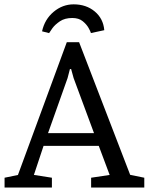

<svg xmlns="http://www.w3.org/2000/svg" viewBox="-31 -842 667 862"><path d="M299.7 -822.5Q356 -822.5 394.3 -790.6Q432.7 -758.7 437.2 -706.5L377.3 -693.6Q375.5 -700.4 366.8 -716.3Q358 -732.3 340.5 -746.7Q323.1 -761.2 293.4 -761.2Q259.8 -761.2 238 -746.4Q216.1 -731.6 204.4 -715.5Q192.8 -699.4 189.4 -693.3L157.8 -701.4Q169.6 -755.3 209.7 -788.9Q249.9 -822.5 299.7 -822.5ZM-10.5 0V-44.1L49.5 -56.4L268.9 -652.6H324.1L553.4 -57.1L616.8 -44.1V0H378.1V-44.1L461.3 -56.6L412.4 -187.2H164.6L121.2 -56.7L202 -44.1V0ZM184.6 -244.2H391.1L299.5 -491.5L288.4 -531.8H282.9L272.4 -491.5Z"/></svg>

Font: Faustina Light
Style: Regular
Weight: 300
Designer: Alfonso Garcia
Foundry: http://www.omnibus-type.com
Version: Version 1.200